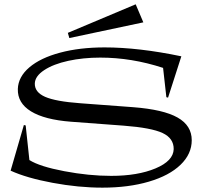

<svg xmlns="http://www.w3.org/2000/svg" viewBox="-20 -843 946 883"><path d="M28.8 -58.1 89.8 -268.1 98.1 -266.1 115.2 -106.9Q162.6 -77.1 275.6 -55.7Q388.7 -34.2 491.2 -34.2Q613.3 -34.2 695.3 -68.6Q777.3 -103 778.8 -157.2Q779.3 -207 727.8 -231.2Q676.3 -255.4 548.8 -265.1L306.2 -283.2Q185.1 -292.5 122.6 -330.8Q60.1 -369.1 62 -434.1Q64 -489.7 115 -533.2Q166 -576.7 256.3 -600.8Q346.7 -625 460.9 -625Q617.7 -625 814 -584L752.9 -394L745.1 -396L730 -530.8Q585.4 -578.1 440.9 -578.1Q362.3 -578.1 293.9 -563.2Q225.6 -548.3 183.3 -520.5Q141.1 -492.7 140.1 -459Q139.2 -418.9 187.5 -397.7Q235.8 -376.5 349.1 -368.2L591.8 -350.1Q731.4 -339.4 796.6 -302.5Q861.8 -265.6 861.8 -198.2Q861.8 -134.8 810.1 -85Q758.3 -35.2 664.6 -7.6Q570.8 20 451.2 20Q341.3 20 221.9 -2.2Q102.5 -24.4 28.8 -58.1ZM292 -691.9 604 -823.2 639.2 -740.2 298.8 -668Z"/></svg>

Font: Halibut Exp
Style: Regular
Weight: 400
Width: 7
Designer: Matteo Maggi
Foundry: Collletttivo
Version: Version 3.080 | FøM Fix